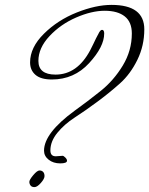

<svg xmlns="http://www.w3.org/2000/svg" viewBox="-20 -738 610 785"><path d="M254 -81Q254 -70 226 -70Q198 -70 179 -85Q160 -100 160 -122Q160 -194 286 -286Q339 -324 392 -366.5Q445 -409 482 -470Q519 -531 519 -601Q519 -648 490 -671Q461 -694 408 -694Q355 -694 291.5 -666.5Q228 -639 182.5 -590.5Q137 -542 137 -489Q137 -433 207 -433Q296 -433 349 -533Q355 -544 361.5 -558Q368 -572 372.5 -581Q377 -590 382 -599Q390 -616 397 -616Q406 -616 406 -601Q406 -547 344.5 -480Q283 -413 192 -413Q147 -413 125 -432Q103 -451 103 -483Q103 -544 159.5 -600Q216 -656 294 -687Q372 -718 436 -718Q570 -718 570 -618Q570 -551 541.5 -493Q513 -435 470.5 -397Q428 -359 378 -322Q328 -285 285.5 -257.5Q243 -230 214.5 -195Q186 -160 186 -123Q186 -99 208 -99L236 -101Q240 -101 247 -94Q254 -87 254 -81ZM141.5 -41Q151 -41 156.5 -35Q162 -29 162 -18Q162 -7 147 10Q132 27 121 27Q110 27 105 20.5Q100 14 100 5.5Q100 -3 116 -22Q132 -41 141.5 -41Z"/></svg>

Font: Mrs Saint Delafield
Style: Regular
Weight: 400
Designer: Alejandro Paul
Foundry: Alejandro Paul
Version: Version 1.000